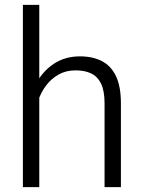

<svg xmlns="http://www.w3.org/2000/svg" viewBox="-20 -770 589 790"><path d="M141.6 0H74.2V-750H141.6ZM97.2 -304.7Q100.1 -369.6 127 -422.6Q153.8 -475.6 200.4 -506.8Q247.1 -538.1 308.6 -538.1Q361.3 -538.1 399.2 -518.6Q437 -499 457.3 -456.5Q477.5 -414.1 477.5 -344.7V0H410.2V-345.2Q410.2 -396 395.8 -425.8Q381.3 -455.6 354.7 -468Q328.1 -480.5 291 -480.5Q251.5 -480.5 221.2 -463.4Q190.9 -446.3 169.9 -418.5Q148.9 -390.6 137.9 -357.9Q127 -325.2 126.5 -293.9Z"/></svg>

Font: Heebo Light
Style: Regular
Weight: 300
Designer: Oded Ezer
Foundry: Ezer Type House
Version: Version 3.100